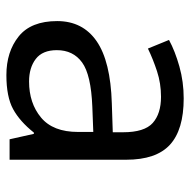

<svg xmlns="http://www.w3.org/2000/svg" viewBox="-17 -568 595 601"><g transform="rotate(90 280.5 -267.5)"><path d="M288 -545Q386 -545 433 -502Q480 -459 480 -365V0H416L399 -76H395Q360 -32 321.5 -11Q283 10 215 10Q142 10 94 -28.5Q46 -67 46 -149Q46 -229 109 -272.5Q172 -316 303 -320L394 -323V-355Q394 -422 365 -448Q336 -474 283 -474Q241 -474 203 -461.5Q165 -449 132 -433L105 -499Q140 -518 188 -531.5Q236 -545 288 -545ZM314 -259Q214 -255 175.5 -227Q137 -199 137 -148Q137 -103 164.5 -82Q192 -61 235 -61Q303 -61 348 -98.5Q393 -136 393 -214V-262Z"/></g></svg>

Font: Noto Sans Tifinagh Azawagh
Style: Regular
Weight: 400
Designer: JamraPatel
Foundry: JamraPatel LLC
Version: Version 2.006; ttfautohint (v1.8.4.7-5d5b)